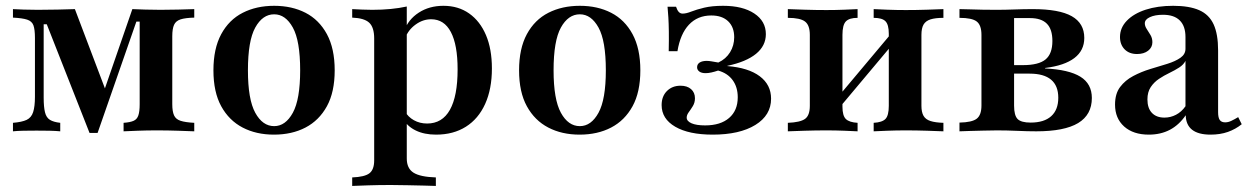

<svg xmlns="http://www.w3.org/2000/svg" viewBox="-20 -448 4263 655"><path d="M285.5 5.6 139.5 -365.3H129V-114.5Q129 -83.1 133.5 -64.9Q137.9 -46.8 150.4 -39.1Q162.9 -31.5 185.5 -29V0Q169.4 -1.6 148.8 -2Q128.2 -2.4 104.8 -2.4Q81.5 -2.4 60.1 -2Q38.7 -1.6 24.2 0V-29Q54.8 -31.5 71 -39.1Q87.1 -46.8 93.1 -65.7Q99.2 -84.7 99.2 -117.7V-318.5Q99.2 -347.6 94 -361.7Q88.7 -375.8 72.6 -381Q56.5 -386.3 24.2 -387.9V-416.9Q37.9 -416.1 60.5 -415.3Q83.1 -414.5 108.9 -414.5Q145.2 -414.5 177 -415.3Q208.9 -416.1 235.5 -416.9L347.6 -121L321 -97.6L431.5 -416.9Q450.8 -416.1 475.8 -415.3Q500.8 -414.5 527.4 -414.5Q556.5 -414.5 588.3 -415.3Q620.2 -416.1 642.7 -416.9V-387.9Q612.1 -387.1 596 -381.9Q579.8 -376.6 573.8 -363.3Q567.7 -350 567.7 -324.2V-92.7Q567.7 -67.7 573.8 -54.4Q579.8 -41.1 596 -35.9Q612.1 -30.6 642.7 -29V0Q621.8 -0.8 587.1 -2Q552.4 -3.2 514.5 -3.2Q480.6 -3.2 449.6 -2Q418.5 -0.8 401.6 0V-29Q424.2 -30.6 435.9 -35.9Q447.6 -41.1 452 -54.4Q456.5 -67.7 456.5 -92.7V-374.2H445.2L312.9 5.6Z M914.5 11.3Q854 11.3 807.7 -12.9Q761.3 -37.1 734.7 -85.5Q708.1 -133.9 708.1 -208.1Q708.1 -282.3 734.7 -331.5Q761.3 -380.6 808.1 -404.4Q854.8 -428.2 915.3 -428.2Q975.8 -428.2 1022.2 -404.4Q1068.5 -380.6 1095.2 -331.5Q1121.8 -282.3 1121.8 -208.1Q1121.8 -133.9 1095.2 -85.5Q1068.5 -37.1 1022.2 -12.9Q975.8 11.3 914.5 11.3ZM915.3 -17.7Q954 -17.7 979 -63.3Q1004 -108.9 1004 -208.1Q1004 -308.9 979 -354Q954 -399.2 915.3 -399.2Q875.8 -399.2 850.8 -354Q825.8 -308.9 825.8 -208.1Q825.8 -108.9 850.8 -63.3Q875.8 -17.7 915.3 -17.7Z M1181.5 186.3V157.3Q1224.2 155.6 1240.3 143.1Q1256.5 130.6 1256.5 99.2V-316.9Q1256.5 -354.8 1239.5 -370.6Q1222.6 -386.3 1181.5 -387.9V-416.9Q1199.2 -416.1 1215.3 -415.3Q1231.5 -414.5 1250 -414.5Q1316.1 -414.5 1367.7 -425.8V92.7Q1367.7 126.6 1390.7 141.1Q1413.7 155.6 1466.9 157.3V186.3Q1451.6 185.5 1426.2 185.1Q1400.8 184.7 1371 183.9Q1341.1 183.1 1312.9 183.1Q1271.8 183.1 1235.9 184.3Q1200 185.5 1181.5 186.3ZM1467.7 11.3Q1427.4 11.3 1398.4 -2.8Q1369.4 -16.9 1355.6 -41.9L1361.3 -68.5Q1371.8 -49.2 1391.9 -37.9Q1412.1 -26.6 1437.1 -26.6Q1488.7 -26.6 1514.9 -73.4Q1541.1 -120.2 1541.1 -211.3Q1541.1 -295.2 1518.1 -338.7Q1495.2 -382.3 1450.8 -382.3Q1422.6 -382.3 1397.6 -364.1Q1372.6 -346 1362.1 -317.7L1358.9 -342.7Q1372.6 -381.5 1408.5 -404.8Q1444.4 -428.2 1492.7 -428.2Q1543.5 -428.2 1580.6 -402Q1617.7 -375.8 1637.9 -328.2Q1658.1 -280.6 1658.1 -214.5Q1658.1 -144.4 1635.1 -93.5Q1612.1 -42.7 1569.4 -15.7Q1526.6 11.3 1467.7 11.3Z M1957.3 11.3Q1896.8 11.3 1850.4 -12.9Q1804 -37.1 1777.4 -85.5Q1750.8 -133.9 1750.8 -208.1Q1750.8 -282.3 1777.4 -331.5Q1804 -380.6 1850.8 -404.4Q1897.6 -428.2 1958.1 -428.2Q2018.5 -428.2 2064.9 -404.4Q2111.3 -380.6 2137.9 -331.5Q2164.5 -282.3 2164.5 -208.1Q2164.5 -133.9 2137.9 -85.5Q2111.3 -37.1 2064.9 -12.9Q2018.5 11.3 1957.3 11.3ZM1958.1 -17.7Q1996.8 -17.7 2021.8 -63.3Q2046.8 -108.9 2046.8 -208.1Q2046.8 -308.9 2021.8 -354Q1996.8 -399.2 1958.1 -399.2Q1918.5 -399.2 1893.5 -354Q1868.5 -308.9 1868.5 -208.1Q1868.5 -108.9 1893.5 -63.3Q1918.5 -17.7 1958.1 -17.7Z M2411.3 11.3Q2329.8 11.3 2283.5 -15.7Q2237.1 -42.7 2237.1 -89.5Q2237.1 -119.4 2255.2 -137.5Q2273.4 -155.6 2301.6 -155.6Q2324.2 -155.6 2337.5 -144Q2350.8 -132.3 2350.8 -112.9Q2350.8 -97.6 2343.5 -85.9Q2336.3 -74.2 2329.4 -64.9Q2322.6 -55.6 2322.6 -46.8Q2322.6 -34.7 2339.1 -27.4Q2355.6 -20.2 2385.5 -20.2Q2437.9 -20.2 2467.3 -45.6Q2496.8 -71 2496.8 -116.1Q2496.8 -150.8 2479.4 -174.6Q2462.1 -198.4 2429.8 -207.3Q2417.7 -203.2 2406.9 -200.8Q2396 -198.4 2387.1 -198.4Q2373.4 -198.4 2365.7 -204Q2358.1 -209.7 2358.1 -218.5Q2358.1 -229 2366.9 -234.7Q2375.8 -240.3 2391.1 -240.3Q2398.4 -240.3 2407.3 -238.7Q2416.1 -237.1 2430.6 -234.7Q2456.5 -246.8 2470.6 -269.8Q2484.7 -292.7 2484.7 -321Q2484.7 -355.6 2464.1 -375.4Q2443.5 -395.2 2406.5 -395.2Q2359.7 -395.2 2330.2 -363.7Q2300.8 -332.3 2291.1 -273.4H2261.3Q2262.1 -312.9 2261.7 -340.7Q2261.3 -368.5 2260.1 -388.3Q2258.9 -408.1 2257.3 -425H2286.3Q2290.3 -412.9 2295.6 -407.3Q2300.8 -401.6 2308.9 -401.6Q2321 -401.6 2338.3 -408.5Q2355.6 -415.3 2382.3 -421.8Q2408.9 -428.2 2446.8 -428.2Q2513.7 -428.2 2553.2 -402Q2592.7 -375.8 2592.7 -331.5Q2592.7 -291.9 2559.3 -264.5Q2525.8 -237.1 2461.3 -223.4V-222.6Q2533.1 -216.9 2571.8 -187.9Q2610.5 -158.9 2610.5 -111.3Q2610.5 -54.8 2556.9 -21.8Q2503.2 11.3 2411.3 11.3Z M2960.5 0V-29Q2989.5 -30.6 3000.8 -42.3Q3012.1 -54 3012.1 -87.1V-333.1Q3012.1 -363.7 3000.8 -375.4Q2989.5 -387.1 2960.5 -387.1V-416.9Q2975.8 -416.1 3006.9 -414.9Q3037.9 -413.7 3070.2 -413.7Q3105.6 -413.7 3142.7 -414.9Q3179.8 -416.1 3198.4 -416.9V-387.1Q3171 -387.1 3154.4 -381.9Q3137.9 -376.6 3130.6 -364.1Q3123.4 -351.6 3123.4 -329V-87.1Q3123.4 -65.3 3130.6 -52.8Q3137.9 -40.3 3154.4 -35.1Q3171 -29.8 3198.4 -29V0Q3179.8 -0.8 3142.7 -2Q3105.6 -3.2 3070.2 -3.2Q3037.9 -3.2 3006.9 -2Q2975.8 -0.8 2960.5 0ZM2667.7 0V-29Q2709.7 -30.6 2726.2 -42.3Q2742.7 -54 2742.7 -87.1V-329Q2742.7 -362.1 2726.2 -374.6Q2709.7 -387.1 2667.7 -387.1V-416.9Q2687.1 -416.1 2725 -414.9Q2762.9 -413.7 2799.2 -413.7Q2830.6 -413.7 2860.5 -414.9Q2890.3 -416.1 2905.6 -416.9V-387.1Q2877.4 -387.1 2865.7 -375Q2854 -362.9 2854 -329V-83.9Q2854 -53.2 2865.7 -41.9Q2877.4 -30.6 2905.6 -29V0Q2890.3 -0.8 2860.5 -2Q2830.6 -3.2 2799.2 -3.2Q2762.9 -3.2 2725 -2Q2687.1 -0.8 2667.7 0ZM2843.5 -80.6 2825 -100.8 3022.6 -336.3 3041.1 -316.1Z M3253.2 0V-29.8Q3296 -30.6 3312.1 -43.1Q3328.2 -55.6 3328.2 -87.9V-329Q3328.2 -362.1 3312.1 -374.6Q3296 -387.1 3253.2 -387.1V-416.9Q3265.3 -416.9 3286.7 -416.1Q3308.1 -415.3 3332.3 -414.9Q3356.5 -414.5 3378.2 -414.5Q3408.9 -414.5 3440.7 -415.7Q3472.6 -416.9 3503.2 -416.9Q3593.5 -416.9 3636.3 -392.7Q3679 -368.5 3679 -318.5Q3679 -275.8 3645.2 -250Q3611.3 -224.2 3545.2 -216.1V-214.5Q3626.6 -210.5 3665.7 -186.3Q3704.8 -162.1 3704.8 -113.7Q3704.8 -56.5 3658.1 -28.2Q3611.3 0 3515.3 0Q3486.3 0 3450.4 -1.6Q3414.5 -3.2 3381.5 -3.2Q3359.7 -3.2 3334.7 -2.4Q3309.7 -1.6 3287.9 -1.2Q3266.1 -0.8 3253.2 0ZM3496 -29.8Q3541.9 -29.8 3566.1 -51.6Q3590.3 -73.4 3590.3 -114.5Q3590.3 -155.6 3565.7 -176.2Q3541.1 -196.8 3492.7 -196.8H3412.9V-225.8H3469.4Q3523.4 -225.8 3546.8 -245.2Q3570.2 -264.5 3570.2 -308.1Q3570.2 -348.4 3551.2 -367.3Q3532.3 -386.3 3493.5 -386.3H3434.7L3439.5 -391.1V-87.9Q3439.5 -54 3451.6 -41.9Q3463.7 -29.8 3496 -29.8Z M3899.2 11.3Q3846 11.3 3814.9 -16.5Q3783.9 -44.4 3783.9 -91.1Q3783.9 -128.2 3801.2 -151.2Q3818.5 -174.2 3846 -188.7Q3873.4 -203.2 3904 -212.5Q3934.7 -221.8 3962.1 -230.2Q3989.5 -238.7 4006.9 -250.8Q4024.2 -262.9 4024.2 -281.5V-321.8Q4024.2 -358.9 4004.8 -378.2Q3985.5 -397.6 3947.6 -397.6Q3920.2 -397.6 3902.8 -389.5Q3885.5 -381.5 3885.5 -368.5Q3885.5 -358.9 3891.9 -349.2Q3898.4 -339.5 3904.8 -328.6Q3911.3 -317.7 3911.3 -304Q3911.3 -286.3 3896.8 -275Q3882.3 -263.7 3858.9 -263.7Q3832.3 -263.7 3816.5 -279.8Q3800.8 -296 3800.8 -321.8Q3800.8 -353.2 3824.2 -377.4Q3847.6 -401.6 3888.3 -414.9Q3929 -428.2 3982.3 -428.2Q4037.1 -428.2 4071 -413.3Q4104.8 -398.4 4120.2 -364.9Q4135.5 -331.5 4135.5 -275.8V-65.3Q4135.5 -46.8 4141.1 -38.7Q4146.8 -30.6 4159.7 -30.6Q4170.2 -30.6 4181 -35.9Q4191.9 -41.1 4204 -48.4L4216.1 -24.2Q4195.2 -7.3 4169 2Q4142.7 11.3 4109.7 11.3Q4026.6 11.3 4025 -54.8Q4002.4 -21.8 3971 -5.2Q3939.5 11.3 3899.2 11.3ZM3952.4 -46.8Q3973.4 -46.8 3991.9 -56.5Q4010.5 -66.1 4024.2 -85.5V-240.3Q4017.7 -227.4 4002.8 -217.7Q3987.9 -208.1 3969.4 -199.2Q3950.8 -190.3 3933.9 -179Q3916.9 -167.7 3905.6 -150.8Q3894.4 -133.9 3894.4 -108.9Q3894.4 -79 3909.7 -62.9Q3925 -46.8 3952.4 -46.8Z"/></svg>

Font: Playfair
Style: Bold
Weight: 700
Designer: Claus Eggers Sørensen
Foundry: Claus Eggers Sørensen
Version: Version 2.001;gftools[0.9.30]